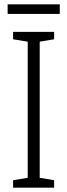

<svg xmlns="http://www.w3.org/2000/svg" viewBox="-20 -860 309 880"><path d="M254 -840H15V-796H254ZM228 0V-34L162 -45V-669L228 -680V-714H40V-680L107 -669V-45L40 -34V0Z"/></svg>

Font: Noto Sans Gujarati Condensed Light
Style: Regular
Weight: 300
Width: 3
Designer: Jelle Bosma - Monotype Design Team, Universal Thirst
Foundry: Monotype Imaging Inc.
Version: Version 2.106